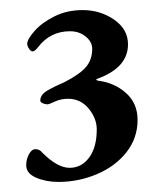

<svg xmlns="http://www.w3.org/2000/svg" viewBox="-20 -796 332 381"><path d="M32 -468Q32 -480 37.5 -490Q43 -500 50 -500Q59 -500 64 -493Q94 -463 118 -463Q142 -463 157 -483.5Q172 -504 172 -539Q172 -561 156 -580.5Q140 -600 115 -600Q101 -600 89 -594.5Q77 -589 75 -589Q69 -589 64 -591.5Q59 -594 60 -598Q61 -609 75 -617Q89 -625 108 -633Q139 -649 151 -663.5Q163 -678 163 -699Q163 -713 150 -723.5Q137 -734 119 -734Q80 -734 56 -703Q49 -694 45 -694Q41 -694 37.5 -699.5Q34 -705 34 -709Q34 -718 48.5 -734.5Q63 -751 88 -763.5Q113 -776 144 -776Q179 -776 206.5 -757Q234 -738 234 -708Q234 -662 174 -640Q171 -639 171 -638Q171 -637 174 -636Q207 -632 230 -611.5Q253 -591 253 -558Q253 -522 231 -494Q209 -466 172.5 -450.5Q136 -435 96 -435Q71 -435 51.5 -443.5Q32 -452 32 -468Z"/></svg>

Font: EB Garamond SemiBold
Style: Regular
Weight: 600
Designer: Georg Duffner and Octavio Pardo
Foundry: Georg Duffner
Version: Version 1.000